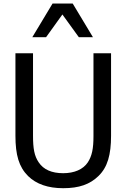

<svg xmlns="http://www.w3.org/2000/svg" viewBox="-20 -1020 696 1056"><path d="M379.9 -1000.5H269L157.7 -815.4H233.4L323.2 -940.4L413.6 -815.4H491.2ZM327.6 15.1C415.5 15.1 474.6 -6.3 521.5 -51.8C571.8 -100.6 590.8 -169.4 590.8 -273.4V-727.1H494.1V-271C494.1 -204.1 486.3 -162.6 462.9 -127C437.5 -88.4 388.7 -67.4 327.6 -67.4C264.2 -67.4 219.2 -87.4 192.9 -127C168.9 -162.1 161.6 -203.1 161.6 -273.4V-727.1H64.9V-273.4C64.9 -168 84 -102.1 134.3 -51.8C179.7 -7.3 244.1 15.1 327.6 15.1Z"/></svg>

Font: SG Kara Light
Style: Regular
Weight: 400
Designer: Damoon Khanjanzadeh
Version: Version 1.000